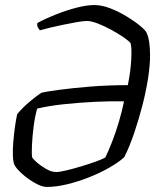

<svg xmlns="http://www.w3.org/2000/svg" viewBox="-20 -740 629 760"><path d="M165 0Q146 0 118.5 -15.5Q91 -31 67.5 -52Q44 -73 37 -88Q32 -99 31 -123Q30 -147 32.5 -177Q35 -207 39 -236.5Q43 -266 48 -288Q69 -314 98.5 -338.5Q128 -363 144 -373Q160 -377 211 -384Q262 -391 334.5 -397Q407 -403 486 -403Q497 -457 499.5 -504Q502 -551 497 -569Q490 -578 469 -592.5Q448 -607 420.5 -622Q393 -637 367 -647Q341 -657 325 -657Q310 -657 284.5 -652.5Q259 -648 230 -642Q201 -636 176 -630Q151 -624 138 -620Q133 -626 129.5 -632.5Q126 -639 128 -649Q159 -666 200.5 -682.5Q242 -699 282.5 -709.5Q323 -720 353 -720Q384 -720 418 -706.5Q452 -693 483 -674Q514 -655 535 -637.5Q556 -620 560 -611Q574 -582 574 -520Q574 -481 566 -429.5Q558 -378 543.5 -322Q529 -266 511 -213Q493 -160 472 -118Q449 -97 412 -76Q375 -55 332 -38Q289 -21 245.5 -10.5Q202 0 165 0ZM203 -59Q215 -59 242.5 -65.5Q270 -72 301.5 -81.5Q333 -91 359.5 -100.5Q386 -110 397 -117Q409 -141 424 -179.5Q439 -218 451.5 -261Q464 -304 471 -339Q419 -340 356.5 -337Q294 -334 233 -327.5Q172 -321 127 -310Q118 -278 113 -238.5Q108 -199 106.5 -165.5Q105 -132 107 -118Q110 -111 126 -97Q142 -83 163 -71Q184 -59 203 -59Z"/></svg>

Font: Texturina 72pt 72pt Light
Style: Italic
Weight: 300
Italic angle: -11°
Designer: Guillermo Torres Carreño
Foundry: Omnibus-Type
Version: Version 1.002; ttfautohint (v1.8.3)